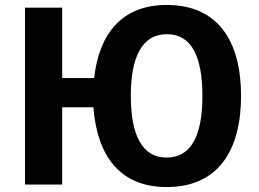

<svg xmlns="http://www.w3.org/2000/svg" viewBox="-20 -745 1046 775"><path d="M953 -358C953 -580 859 -725 653 -725C473 -725 380 -610 360 -430H231V-714H81V0H231V-312H357C372 -116 464 10 653 10C860 10 953 -137 953 -358ZM508 -358C508 -513 552 -607 654 -607C755 -607 797 -513 797 -358C797 -203 755 -109 652 -109C552 -109 508 -203 508 -358Z"/></svg>

Font: Noto Sans Display
Style: Bold
Weight: 700
Designer: Monotype Design Team
Foundry: Monotype Imaging Inc.
Version: Version 1.900